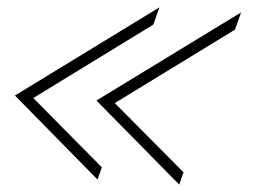

<svg xmlns="http://www.w3.org/2000/svg" viewBox="-20 -578 695 521"><path d="M244.6 -90.8 20.5 -318.8 412.6 -558.1 396 -511.2 70.3 -312 256.3 -124ZM466.3 -77.1 241.7 -305.2 634.3 -544.4 617.7 -497.6 291.5 -298.3 478 -110.4Z"/></svg>

Font: Petit Formal Script
Style: Regular
Weight: 400
Version: Version 1.001; ttfautohint (v0.8) -G 200 -r 50